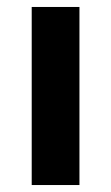

<svg xmlns="http://www.w3.org/2000/svg" viewBox="-20 -531 319 551"><path d="M71 0V-511H208V0Z"/></svg>

Font: Chivo Medium SemiBold
Style: Regular
Weight: 600
Version: Version 2.002